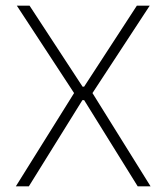

<svg xmlns="http://www.w3.org/2000/svg" viewBox="-20 -659 588 679"><path d="M36 0 245.5 -335.5V-324.5L39.5 -639H84.5L272 -352.5H277.5L464 -639H509.5L303.5 -324.5V-335.5L512.5 0H467L277.5 -305H271.5L82 0Z"/></svg>

Font: Anek Telugu Medium ExtraLight
Style: Regular
Weight: 250
Version: Version 1.003